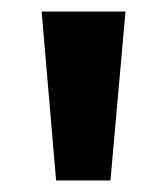

<svg xmlns="http://www.w3.org/2000/svg" viewBox="-20 -773 288 332"><path d="M197 -753 171 -461H77L52 -753Z"/></svg>

Font: Cafe24 Ohsquare
Style: Bold
Weight: 700
Designer: Cafe24 thkim, hmlim, mnelim, nhlee, sslee, sskim, smlim, yjkim, sdjeong, hskwak & 4IRTF
Foundry: Cafe24
Version: Version 1.000